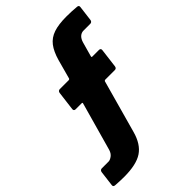

<svg xmlns="http://www.w3.org/2000/svg" viewBox="-283 -816 1131 1131"><g transform="rotate(-45 282.5 -250.5)"><path d="M452 -529 426 -436Q425 -430 431 -430H487Q494 -430 497.5 -426Q501 -422 500 -415L485 -295Q484 -288 480 -284Q476 -280 469 -280H388Q386 -280 384 -278.5Q382 -277 381 -275L289 56Q267 136 216 170Q165 204 63 204Q29 204 -10 201Q-25 200 -23 186L-11 90Q-10 83 -5.5 79Q-1 75 5 75H62Q74 75 90 63.5Q106 52 113 29L198 -274Q200 -280 192 -280H142Q135 -280 131.5 -284Q128 -288 129 -295L144 -415Q145 -422 149.5 -426Q154 -430 160 -430H235Q240 -430 243 -435L276 -556Q292 -612 317 -644.5Q342 -677 383.5 -691Q425 -705 490 -705Q534 -705 575 -701Q590 -700 588 -686L576 -590Q575 -583 570.5 -579Q566 -575 559 -575H499Q465 -571 452 -529Z"/></g></svg>

Font: Barlow Black
Style: Italic
Weight: 900
Italic angle: -7°
Designer: Jeremy Tribby
Foundry: Tribby Type
Version: Version 1.408